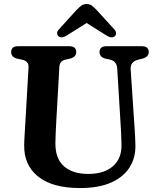

<svg xmlns="http://www.w3.org/2000/svg" viewBox="-20 -934 802 972"><path d="M591 -298.5 573.5 -586.5Q571 -624.5 537.5 -632L516 -636.5Q484 -644.5 484 -670Q484 -700 518.5 -700H698.5Q733 -700 733 -670Q733 -646 700.5 -637L679.5 -632Q638.5 -621.5 641.5 -582L660.5 -299Q664.5 -249 665.5 -199Q667 -136 636.2 -87Q605.5 -38 542.8 -10Q480 18 385 18Q245.5 18 173 -40.2Q100.5 -98.5 102.5 -199.5Q102.5 -219 104.8 -254.5Q107 -290 109 -324L124.5 -593.5Q126 -624.5 91.5 -632L69 -636.5Q36.5 -644 36.5 -670Q36.5 -700 71 -700H331.5Q366 -700 366 -670Q366 -645 333.5 -637L311 -632Q282 -625.5 280.5 -595L265 -322Q263 -288.5 262 -261.5Q261 -234.5 260.5 -213Q259 -132 303.2 -92.8Q347.5 -53.5 426.5 -53.5Q508 -53.5 552.5 -93.2Q597 -133 595 -202.5Q594.5 -236.5 593.2 -258Q592 -279.5 591 -298.5ZM316.5 -753.5Q291 -738 276 -750.5Q270 -755.5 269.2 -765.2Q268.5 -775 278.5 -785.5L366.5 -882.5Q380 -896.5 391 -905Q402 -913.5 418.5 -913.5Q435 -913.5 446 -905Q457 -896.5 470 -882.5L558.5 -785.5Q568 -775 567.5 -765.2Q567 -755.5 561 -750.5Q546 -738 520.5 -753.5L418.5 -817.5Z"/></svg>

Font: Fraunces 9pt Soft SemiBold
Style: Regular
Weight: 600
Version: Version 1.000;[b76b70a41]